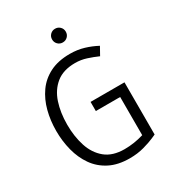

<svg xmlns="http://www.w3.org/2000/svg" viewBox="-200 -963 1002 1093"><g transform="rotate(-30 301.0 -416.0)"><path d="M457 -69V-320H297V-380H520V-37Q520 -37 494 -25.5Q468 -14 425 -2Q382 10 331 10Q254 10 199.5 -18Q145 -46 111 -94.5Q77 -143 61 -205Q45 -267 45 -334Q45 -402 61 -463.5Q77 -525 111 -573Q145 -621 199.5 -648.5Q254 -676 331 -676Q380 -676 423 -663Q466 -650 503 -630L474 -578Q440 -593 404.5 -604.5Q369 -616 331 -616Q253 -616 206 -578Q159 -540 138 -476.5Q117 -413 117 -334Q117 -256 138 -191.5Q159 -127 206 -88.5Q253 -50 331 -50Q394 -50 457 -69ZM330 -752Q311 -752 298 -765Q285 -778 285 -797Q285 -816 298 -829Q311 -842 330 -842Q349 -842 362 -829Q375 -816 375 -797Q375 -778 362 -765Q349 -752 330 -752Z"/></g></svg>

Font: Epunda Sans Light
Style: Regular
Weight: 300
Designer: Simon Atzbach
Foundry: typofactur
Version: Version 2.204; ttfautohint (v1.8.4.7-5d5b)